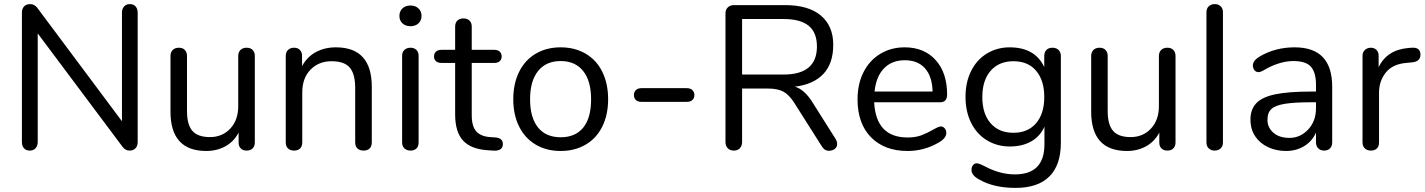

<svg xmlns="http://www.w3.org/2000/svg" viewBox="-20 -730 6952 937"><path d="M651.9 -668V-37.1Q651.9 -18.1 641.4 -6.6Q630.9 4.9 611.8 4.9Q592.8 4.9 579.1 -12.2L164.1 -566.9V-37.1Q164.1 -18.1 153.6 -6.6Q143.1 4.9 125 4.9Q106.9 4.9 96.9 -6.6Q86.9 -18.1 86.9 -37.1V-668Q86.9 -687 97.4 -698.5Q107.9 -710 127.4 -710Q147 -710 161.1 -692.9L575.2 -138.2V-668Q575.2 -687 585.7 -698.5Q596.2 -710 614 -710Q631.8 -710 641.8 -698.5Q651.9 -687 651.9 -668Z M986.8 6.8Q812 6.8 812 -185.1V-457Q812 -475.1 823 -486.1Q834 -497.1 852.8 -497.1Q871.6 -497.1 882.1 -486.1Q892.6 -475.1 892.6 -457V-187Q892.6 -122.1 918.7 -91.6Q944.8 -61 1004.9 -61Q1064.9 -61 1103.8 -102.5Q1142.6 -144 1142.6 -211.9V-457Q1142.6 -475.1 1153.6 -486.1Q1164.6 -497.1 1183.6 -497.1Q1202.6 -497.1 1213.1 -486.1Q1223.6 -475.1 1223.6 -457V-34.2Q1223.6 -17.1 1213.1 -6.1Q1202.6 4.9 1184.1 4.9Q1165.5 4.9 1155 -5.6Q1144.5 -16.1 1144.5 -33.2V-83Q1121.6 -39.1 1080.1 -16.1Q1038.6 6.8 986.8 6.8Z M1794.4 -306.2V-35.2Q1794.4 -16.1 1783.9 -5.6Q1773.4 4.9 1754.4 4.9Q1735.4 4.9 1724.4 -5.6Q1713.4 -16.1 1713.4 -35.2V-300.8Q1713.4 -368.7 1687 -399.9Q1660.6 -431.2 1598.1 -431.2Q1535.6 -431.2 1495.4 -390.1Q1455.1 -349.1 1455.1 -278.8V-35.2Q1455.1 -16.1 1444.6 -5.6Q1434.1 4.9 1415.3 4.9Q1396.5 4.9 1385.5 -5.6Q1374.5 -16.1 1374.5 -35.2V-457Q1374.5 -475.1 1385.5 -486.1Q1396.5 -497.1 1415 -497.1Q1433.6 -497.1 1443.8 -486.1Q1454.1 -475.1 1454.1 -458V-407.2Q1478 -452.1 1521.2 -475.6Q1564.5 -499 1619.1 -499Q1794.4 -499 1794.4 -306.2Z M1942.4 -35.2V-457Q1942.4 -476.1 1953.9 -486.6Q1965.3 -497.1 1983.2 -497.1Q2001 -497.1 2012 -486.6Q2022.9 -476.1 2022.9 -457V-35.2Q2022.9 -15.1 2012 -5.1Q2001 4.9 1983.2 4.9Q1965.3 4.9 1953.9 -5.6Q1942.4 -16.1 1942.4 -35.2ZM1944.1 -616Q1929.2 -629.9 1929.2 -652.3Q1929.2 -674.8 1944.1 -689Q1959 -703.1 1983.2 -703.1Q2007.3 -703.1 2022.2 -689Q2037.1 -674.8 2037.1 -652.3Q2037.1 -629.9 2022.2 -616Q2007.3 -602.1 1983.2 -602.1Q1959 -602.1 1944.1 -616Z M2434.1 -26.9Q2434.1 8.8 2384.3 4.9L2356.9 2.9Q2276.9 -2.9 2239 -44.9Q2201.2 -86.9 2201.2 -171.9V-422.9H2134.3Q2117.2 -422.9 2107.7 -431.4Q2098.1 -439.9 2098.1 -454.6Q2098.1 -469.2 2107.7 -478Q2117.2 -486.8 2134.3 -486.8H2201.2V-600.1Q2201.2 -619.1 2212.2 -629.6Q2223.1 -640.1 2241.7 -640.1Q2260.3 -640.1 2271.2 -629.6Q2282.2 -619.1 2282.2 -600.1V-486.8H2393.1Q2409.2 -486.8 2418.7 -478Q2428.2 -469.2 2428.2 -454.6Q2428.2 -439.9 2418.7 -431.4Q2409.2 -422.9 2393.1 -422.9H2282.2V-168Q2282.2 -112.8 2304.7 -88.4Q2327.1 -64 2372.1 -61L2398.9 -59.1Q2434.1 -55.7 2434.1 -26.9Z M2826.4 -107.4Q2864.7 -154.8 2864.7 -244.9Q2864.7 -335 2825.9 -383.5Q2787.1 -432.1 2716.1 -432.1Q2645 -432.1 2606 -383.5Q2566.9 -335 2566.9 -245.6Q2566.9 -156.2 2605.5 -108.2Q2644 -60.1 2716.1 -60.1Q2788.1 -60.1 2826.4 -107.4ZM2513.4 -112.5Q2484.9 -169.9 2484.9 -245.8Q2484.9 -321.8 2513.4 -379.4Q2542 -437 2594.5 -468Q2647 -499 2716.1 -499Q2785.2 -499 2838.1 -468Q2891.1 -437 2919.4 -379.4Q2947.8 -321.8 2947.8 -245.8Q2947.8 -169.9 2919.4 -112.5Q2891.1 -55.2 2838.1 -24.2Q2785.2 6.8 2716.1 6.8Q2647 6.8 2594.5 -24.2Q2542 -55.2 2513.4 -112.5Z M3110.8 -299.8H3330.6Q3349.6 -299.8 3359.1 -290.3Q3368.7 -280.8 3368.7 -265.9Q3368.7 -251 3359.1 -241.9Q3349.6 -232.9 3330.6 -232.9H3110.8Q3092.8 -232.9 3083.3 -241.9Q3073.7 -251 3073.7 -265.9Q3073.7 -280.8 3083.3 -290.3Q3092.8 -299.8 3110.8 -299.8Z M3803.7 -366.2Q3966.8 -366.2 3966.8 -502.9Q3966.8 -570.8 3926.8 -604Q3886.7 -637.2 3803.7 -637.2H3601.6V-366.2ZM3991.7 -14.2 3857.4 -226.1Q3831.5 -267.1 3803.5 -282.5Q3775.4 -297.9 3727.5 -297.9H3601.6V-37.1Q3601.6 -18.1 3590.6 -6.6Q3579.6 4.9 3561 4.9Q3542.5 4.9 3531.5 -6.6Q3520.5 -18.1 3520.5 -37.1V-665Q3520.5 -683.1 3532 -694.1Q3543.5 -705.1 3562.5 -705.1H3810.5Q3925.8 -705.1 3986.1 -654.1Q4046.4 -603 4046.4 -511.5Q4046.4 -419.9 3998 -368.9Q3949.7 -317.9 3859.4 -307.1Q3906.7 -292.5 3944.8 -231L4058.6 -50.8Q4065.4 -40 4065.4 -26.4Q4065.4 -12.7 4054 -3.4Q4042.5 5.9 4023.7 5.9Q4004.9 5.9 3991.7 -14.2Z M4248 -283.2H4531.2Q4529.3 -357.4 4494.1 -396.7Q4459 -436 4395.5 -436Q4332 -436 4293.7 -396Q4255.4 -356 4248 -283.2ZM4602.1 -269Q4602.1 -231 4568.4 -231H4246.1Q4254.9 -59.1 4409.2 -59.1Q4448.2 -59.1 4476.1 -69.6Q4503.9 -80.1 4533 -96.7Q4562 -113.3 4572 -113Q4582 -112.8 4590.1 -104Q4598.1 -95.2 4598.1 -81.1Q4598.1 -56.2 4562.5 -35.2Q4491.2 6.8 4409.2 6.8Q4296.4 6.8 4230.7 -60.1Q4165 -127 4165 -245.1Q4165 -320.3 4194.1 -377.7Q4223.1 -435.1 4275.6 -467Q4328.1 -499 4395 -499Q4490.2 -499 4546.1 -437Q4602.1 -375 4602.1 -269Z M5036.1 -128.4Q5076.2 -174.8 5076.2 -256.3Q5076.2 -337.9 5036.6 -384.5Q4997.1 -431.2 4926 -431.2Q4855 -431.2 4814.5 -384.5Q4773.9 -337.9 4773.9 -256.3Q4773.9 -174.8 4814.5 -128.4Q4855 -82 4925.5 -82Q4996.1 -82 5036.1 -128.4ZM5157.2 -457V-33.2Q5157.2 75.7 5101.1 131.3Q5044.9 187 4936.5 187Q4828.1 187 4756.8 145Q4720.7 125 4721.2 99.1Q4721.2 85 4728.5 75.9Q4735.8 66.9 4746.8 66.9Q4757.8 66.9 4788.6 83Q4861.3 121.1 4933.1 121.1Q5077.1 121.1 5077.1 -25.9V-111.8Q5056.2 -64.9 5012.7 -40Q4969.2 -15.1 4907.7 -15.1Q4846.2 -15.1 4796.6 -45.2Q4747.1 -75.2 4719.5 -130.1Q4691.9 -185.1 4691.9 -257.1Q4691.9 -329.1 4719.5 -384Q4747.1 -439 4796.6 -469Q4846.2 -499 4907.2 -499Q5030.8 -499 5076.2 -402.8V-457Q5076.2 -475.1 5086.7 -486.1Q5097.2 -497.1 5116 -497.1Q5134.8 -497.1 5146 -486.1Q5157.2 -475.1 5157.2 -457Z M5480 6.8Q5305.2 6.8 5305.2 -185.1V-457Q5305.2 -475.1 5316.2 -486.1Q5327.1 -497.1 5345.9 -497.1Q5364.7 -497.1 5375.2 -486.1Q5385.7 -475.1 5385.7 -457V-187Q5385.7 -122.1 5411.9 -91.6Q5438 -61 5498 -61Q5558.1 -61 5596.9 -102.5Q5635.7 -144 5635.7 -211.9V-457Q5635.7 -475.1 5646.7 -486.1Q5657.7 -497.1 5676.8 -497.1Q5695.8 -497.1 5706.3 -486.1Q5716.8 -475.1 5716.8 -457V-34.2Q5716.8 -17.1 5706.3 -6.1Q5695.8 4.9 5677.2 4.9Q5658.7 4.9 5648.2 -5.6Q5637.7 -16.1 5637.7 -33.2V-83Q5614.7 -39.1 5573.2 -16.1Q5531.7 6.8 5480 6.8Z M5867.7 -35.2V-669.9Q5867.7 -689 5879.2 -699.5Q5890.6 -710 5908.2 -710Q5925.8 -710 5937 -699.5Q5948.2 -689 5948.2 -669.9V-35.2Q5948.2 -16.1 5936.8 -5.6Q5925.3 4.9 5908 4.9Q5890.6 4.9 5879.2 -5.6Q5867.7 -16.1 5867.7 -35.2Z M6402.3 -202.1V-231H6384.3Q6296.4 -231 6250.5 -223.4Q6204.6 -215.8 6185.1 -198.5Q6165.5 -181.2 6165.5 -144.5Q6165.5 -107.9 6194.1 -82.5Q6222.7 -57.1 6273.9 -57.1Q6325.2 -57.1 6363.8 -97.7Q6402.3 -138.2 6402.3 -202.1ZM6481.4 -307.1V-35.2Q6481.4 -17.1 6470.9 -6.1Q6460.4 4.9 6442.4 4.9Q6424.3 4.9 6413.3 -6.1Q6402.3 -17.1 6402.3 -35.2V-83Q6383.3 -40 6344.2 -16.6Q6305.2 6.8 6256.3 6.8Q6207.5 6.8 6168 -12Q6128.4 -30.8 6105.5 -64.9Q6082.5 -99.1 6082.5 -147.2Q6082.5 -195.3 6110.4 -225.6Q6138.2 -255.9 6202.4 -269.5Q6266.6 -283.2 6380.4 -283.2H6402.3V-315.9Q6402.3 -376 6377.9 -404.1Q6353.5 -432.1 6292 -432.1Q6230.5 -432.1 6160.6 -395Q6133.8 -377.9 6122.1 -377.9Q6110.4 -377.9 6102.5 -386.7Q6094.7 -396.5 6094.2 -410.2Q6094.2 -435.1 6129.9 -455.6Q6205.1 -499 6298.3 -499Q6481.4 -499 6481.4 -307.1Z M6912.1 -462.9Q6912.1 -430.2 6872.1 -425.8L6842.3 -422.9Q6775.4 -417 6742.7 -375.5Q6710 -334 6710 -277.8V-35.2Q6710 -15.1 6699 -5.1Q6688 4.9 6670.2 4.9Q6652.3 4.9 6640.9 -5.6Q6629.4 -16.1 6629.4 -35.2V-457Q6629.4 -476.1 6641.4 -486.6Q6653.3 -497.1 6669.9 -497.1Q6686.5 -497.1 6697.3 -486.6Q6708 -476.1 6708 -458V-401.9Q6749 -487.8 6856 -496.1L6870.1 -497.1Q6912.1 -500 6912.1 -462.9Z"/></svg>

Font: Nunito-Regular
Style: Regular
Weight: 400
Designer: Vernon Adams
Foundry: newtypography
Version: Version 3.000